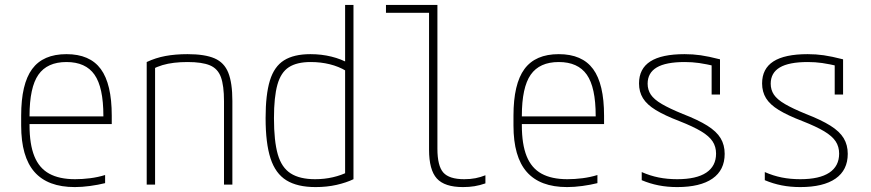

<svg xmlns="http://www.w3.org/2000/svg" viewBox="-20 -750 3540 780"><path d="M284 10Q174 10 120 -51.5Q66 -113 66 -240V-280Q66 -409 110.5 -469.5Q155 -530 250 -530Q345 -530 389.5 -469.5Q434 -409 434 -280V-246H83V-277H411L400 -263V-279Q400 -395 364 -446.5Q328 -498 250 -498Q172 -498 136 -446.5Q100 -395 100 -279V-241Q100 -164 119.5 -115.5Q139 -67 180 -44.5Q221 -22 285 -22Q315 -22 346.5 -26Q378 -30 407 -39V-6Q379 1 346 5.5Q313 10 284 10Z M576 -498Q612 -515 652 -522.5Q692 -530 742 -530Q812 -530 851.5 -513Q891 -496 907.5 -454.5Q924 -413 924 -340V0H890V-339Q890 -402 877.5 -436.5Q865 -471 833 -484.5Q801 -498 742 -498Q713 -498 687.5 -495Q662 -492 640 -485.5Q618 -479 595 -467L610 -490V0H576Z M1262 10Q1188 10 1143.5 -17.5Q1099 -45 1079 -106.5Q1059 -168 1059 -270Q1059 -366 1076.5 -423Q1094 -480 1134 -505Q1174 -530 1241 -530Q1286 -530 1326.5 -520Q1367 -510 1400 -491L1386 -462Q1356 -480 1319.5 -489Q1283 -498 1242 -498Q1186 -498 1153.5 -477Q1121 -456 1107 -406Q1093 -356 1093 -270Q1093 -177 1108.5 -123Q1124 -69 1161 -45.5Q1198 -22 1260 -22Q1298 -22 1332.5 -30Q1367 -38 1394 -52L1382 -28V-730H1416V-22Q1387 -8 1347.5 1Q1308 10 1262 10Z M1861 10Q1786 10 1754.5 -25Q1723 -60 1723 -142V-698H1548V-730H1757V-146Q1757 -76 1781 -49Q1805 -22 1866 -22Q1891 -22 1911.5 -26Q1932 -30 1952 -38V-5Q1929 3 1907.5 6.5Q1886 10 1861 10Z M2284 10Q2174 10 2120 -51.5Q2066 -113 2066 -240V-280Q2066 -409 2110.5 -469.5Q2155 -530 2250 -530Q2345 -530 2389.5 -469.5Q2434 -409 2434 -280V-246H2083V-277H2411L2400 -263V-279Q2400 -395 2364 -446.5Q2328 -498 2250 -498Q2172 -498 2136 -446.5Q2100 -395 2100 -279V-241Q2100 -164 2119.5 -115.5Q2139 -67 2180 -44.5Q2221 -22 2285 -22Q2315 -22 2346.5 -26Q2378 -30 2407 -39V-6Q2379 1 2346 5.5Q2313 10 2284 10Z M2731 10Q2691 10 2655.5 3Q2620 -4 2587 -18V-51Q2621 -36 2656 -29Q2691 -22 2731 -22Q2809 -22 2849 -48.5Q2889 -75 2889 -126Q2889 -154 2875 -175.5Q2861 -197 2828.5 -216.5Q2796 -236 2740 -258Q2680 -281 2644 -303Q2608 -325 2592 -351Q2576 -377 2576 -411Q2576 -471 2622 -500.5Q2668 -530 2761 -530Q2795 -530 2826.5 -525.5Q2858 -521 2905 -509V-366H2871V-507L2891 -480Q2848 -490 2820 -494Q2792 -498 2762 -498Q2685 -498 2648 -476Q2611 -454 2611 -410Q2611 -385 2624 -365.5Q2637 -346 2668.5 -327.5Q2700 -309 2754 -287Q2816 -263 2853.5 -239.5Q2891 -216 2907.5 -188.5Q2924 -161 2924 -125Q2924 -59 2874.5 -24.5Q2825 10 2731 10Z M3231 10Q3191 10 3155.5 3Q3120 -4 3087 -18V-51Q3121 -36 3156 -29Q3191 -22 3231 -22Q3309 -22 3349 -48.5Q3389 -75 3389 -126Q3389 -154 3375 -175.5Q3361 -197 3328.5 -216.5Q3296 -236 3240 -258Q3180 -281 3144 -303Q3108 -325 3092 -351Q3076 -377 3076 -411Q3076 -471 3122 -500.5Q3168 -530 3261 -530Q3295 -530 3326.5 -525.5Q3358 -521 3405 -509V-366H3371V-507L3391 -480Q3348 -490 3320 -494Q3292 -498 3262 -498Q3185 -498 3148 -476Q3111 -454 3111 -410Q3111 -385 3124 -365.5Q3137 -346 3168.5 -327.5Q3200 -309 3254 -287Q3316 -263 3353.5 -239.5Q3391 -216 3407.5 -188.5Q3424 -161 3424 -125Q3424 -59 3374.5 -24.5Q3325 10 3231 10Z"/></svg>

Font: M PLUS Code Latin ExtraLight
Style: Regular
Weight: 250
Designer: Coji Morishita
Foundry: UNDERFOREST DESIGN
Version: Version 1.002; ttfautohint (v1.8.3)